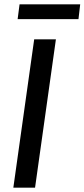

<svg xmlns="http://www.w3.org/2000/svg" viewBox="-20 -873 393 893"><path d="M240 -690 143 0H42L139 -690ZM353 -853 345 -784H62L71 -853Z"/></svg>

Font: Exo 2 Medium
Style: Italic
Weight: 500
Italic angle: -8°
Designer: Natanael Gama
Foundry: Natanael Gama
Version: Version 2.010